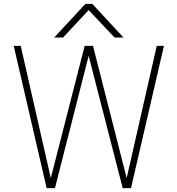

<svg xmlns="http://www.w3.org/2000/svg" viewBox="-20 -969 912 991"><path d="M617.2 -775.4H571.3L437.5 -917L305.7 -775.4H259.8L420.9 -949.2H456.1ZM633.8 -49.8 789.1 -732.4H826.2L656.2 2H613.3L437.5 -680.7L263.7 2H220.7L50.8 -732.4H86.9L242.2 -49.8L417 -732.4H460Z"/></svg>

Font: Gen Shin Gothic ExtraLight
Style: Regular
Weight: 100
Designer: [Source Han Sans]
Ryoko NISHIZUKA  (kana & ideographs); Paul D. Hunt (Latin, Greek & Cyrillic); Wenlong ZHANG  (bopomofo
Version: Version 1.002.20150607